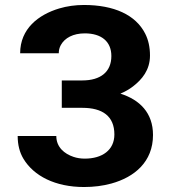

<svg xmlns="http://www.w3.org/2000/svg" viewBox="-20 -741 686 771"><path d="M439.3 -201C439.3 -138.2 390.3 -104 320.5 -104C304.4 -104 289.3 -106.3 275.4 -111C238.4 -123.4 206.1 -150 206.1 -195H51C51 -159.7 58.7 -129.2 74.1 -103.5C115.7 -34.2 202.1 10 317.2 10C356.8 10 393.5 5.3 427.2 -4C519.8 -29.6 594.4 -90.9 594.4 -199C594.4 -287.9 541.3 -340.2 463.5 -365C482.6 -373 499.4 -382.7 514.1 -394C550.3 -421.9 582.3 -459.9 582.3 -518C582.3 -551.3 575.9 -580.7 563 -606C524.9 -681.3 437.8 -721 317.2 -721C282 -721 248.8 -716.3 217.6 -707C134.3 -682 60.9 -625.5 60.9 -527H216C216 -539 218.7 -550 224.2 -560C240 -588.7 273.7 -607 320.5 -607C386.3 -607 427.2 -575.1 427.2 -516C427.2 -452.5 384.1 -418 310.6 -418H228.1V-308H310.6C391.3 -308 439.3 -274.9 439.3 -201Z"/></svg>

Font: Asimov
Style: Wid
Weight: 500
Designer: Google
Version: Version 2.000980; 2014